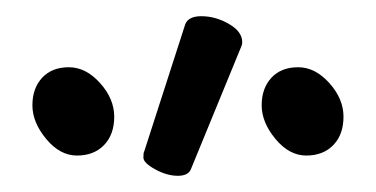

<svg xmlns="http://www.w3.org/2000/svg" viewBox="-20 -784 464 237"><path d="M208 -752Q211 -764 228.5 -764Q246 -764 262.5 -754.5Q279 -745 279 -732Q279 -729 278 -727L216 -576Q213 -567 199.5 -567Q186 -567 171.5 -575Q157 -583 157 -589.5Q157 -596 158 -597ZM404 -640Q404 -618 391.5 -605Q379 -592 358 -592Q337 -592 320 -612.5Q303 -633 303 -654Q303 -675 315 -688Q327 -701 348 -701Q369 -701 386.5 -681.5Q404 -662 404 -640ZM121 -640Q121 -618 108.5 -605Q96 -592 75 -592Q54 -592 37 -612.5Q20 -633 20 -654Q20 -675 32 -688Q44 -701 65 -701Q86 -701 103.5 -681.5Q121 -662 121 -640Z"/></svg>

Font: QiushuiShotai
Style: Regular
Weight: 600
Designer: Fontworks Inc.
Foundry: Fontworks Inc.
Version: Version 1.250